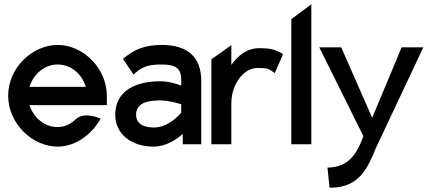

<svg xmlns="http://www.w3.org/2000/svg" viewBox="-20 -671 2001 893"><path d="M18 -226C18 -95 132 11 248 11C324 11 398 -37 442 -109L448 -119L438 -123C437 -123 371 -152 333 -117C310 -94 280 -80 248 -80C188 -80 137 -122 117 -182H477V-224C477 -356 365 -462 248 -462C132 -462 18 -357 18 -226ZM117 -267C136 -327 187 -371 248 -371C309 -371 361 -328 379 -267Z M516 -137C516 -46 593 11 694 11C754 11 804 -25 830 -48V0H916V-296C916 -407 850 -462 733 -462C646 -462 597 -436 552 -397L601 -324L610 -332C644 -363 675 -371 733 -371C798 -371 823 -353 823 -298V-273C803 -281 765 -293 724 -293C613 -293 516 -250 516 -137ZM613 -138C613 -189 660 -204 724 -204C765 -204 806 -191 823 -186V-147C813 -135 761 -78 697 -78C644 -78 613 -97 613 -138Z M963 0H1056V-190C1056 -241 1073 -281 1095 -309C1115 -334 1142 -355 1180 -355C1224 -355 1231 -350 1248 -338L1258 -331L1297 -420C1264 -435 1253 -447 1188 -447C1128 -447 1087 -413 1056 -369V-461L963 -395Z M1335 0H1428V-651L1335 -582Z M1465 -451 1670 -38C1634 67 1584 104 1513 108L1503 109L1513 202H1523C1650 199 1690 112 1728 18L1949 -451H1848L1711 -123L1567 -451Z"/></svg>

Font: Charger Sport
Style: BdNrw
Weight: 700
Designer: Jasper
Foundry: Cannot Into Space Fonts
Version: Version 1.1